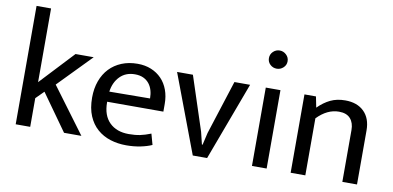

<svg xmlns="http://www.w3.org/2000/svg" viewBox="-69 -917 2322 1134"><g transform="rotate(10 1092.0 -350.5)"><path d="M156 -172V0H69V-710H156V-268L345 -470H454L261 -272L463 0H359L203 -219Z M915 -225H578V-221Q578 -143 620.5 -101Q663 -59 736 -59Q774 -59 803.5 -65Q833 -71 868 -85L886 -20Q857 -7 817.5 1Q778 9 733 9Q682 9 637.5 -5Q593 -19 559 -48.5Q525 -78 505.5 -124Q486 -170 486 -234Q486 -289 502.5 -334Q519 -379 549 -410.5Q579 -442 621.5 -459.5Q664 -477 717 -477Q762 -477 798.5 -462Q835 -447 861 -420Q887 -393 901 -355Q915 -317 915 -271ZM824 -288Q824 -314 817.5 -336.5Q811 -359 797.5 -376Q784 -393 763 -403Q742 -413 712 -413Q657 -413 622.5 -378Q588 -343 580 -286Z M1298 -470H1392L1217 0H1131L954 -470H1049L1155 -147L1173 -73H1177L1194 -146Z M1486 0V-470H1574V0ZM1530 -591Q1507 -591 1490.5 -606.5Q1474 -622 1474 -645Q1474 -668 1490.5 -684Q1507 -700 1530 -700Q1552 -700 1569 -684Q1586 -668 1586 -645Q1586 -622 1569 -606.5Q1552 -591 1530 -591Z M1806 0H1718V-470H1787L1800 -405Q1835 -440 1873.5 -458.5Q1912 -477 1962 -477Q2034 -477 2075 -436.5Q2116 -396 2116 -324V0H2028V-311Q2028 -354 2005.5 -379.5Q1983 -405 1937 -405Q1867 -405 1806 -342Z"/></g></svg>

Font: Mukta
Style: Regular
Weight: 400
Designer: Girish Dalvi and Yashodeep Gholap
Foundry: Ek Type
Version: Version 2.538;PS 1.001;hotconv 16.6.51;makeotf.lib2.5.65220;